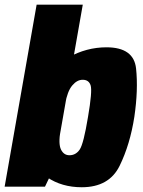

<svg xmlns="http://www.w3.org/2000/svg" viewBox="-48 -805 618 828"><path d="M-28 0H146L185.5 -82.5L309 -785H110ZM304.5 2.5Q422.5 2.5 467.8 -89.8Q513 -182 531.5 -302Q548.5 -418 538.8 -509.5Q529 -601 411 -601Q325 -601 246.5 -557.2Q168 -513.5 154 -430.5L233 -356.5Q242.5 -411 263.2 -436Q284 -461 308.5 -461Q335.5 -461 343 -436.2Q350.5 -411.5 331.5 -300.5Q312.5 -185 295.8 -160.2Q279 -135.5 251.5 -135.5Q227 -135.5 215 -160.2Q203 -185 213 -242.5L107 -166Q92 -83.5 155.2 -40.5Q218.5 2.5 304.5 2.5Z"/></svg>

Font: Anybody Condensed Black
Style: Italic
Weight: 900
Width: 3
Italic angle: -10°
Version: Version 1.113;gftools[0.9.25]